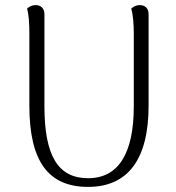

<svg xmlns="http://www.w3.org/2000/svg" viewBox="-20 -719 691 752"><path d="M562 -664C562 -686 548 -699 528 -699C511 -699 500 -691 494 -685C501 -662 504 -626 504 -587V-303C504 -118 444 -21 325 -21C208 -21 154 -108 154 -303V-664C154 -686 140 -699 120 -699C103 -699 92 -691 86 -685C93 -662 95 -626 95 -587V-305C95 -86 170 13 325 13C481 13 562 -95 562 -305Z"/></svg>

Font: Arima Koshi Light
Style: Regular
Weight: 300
Designer: Joana Correia and Natanael Gama
Foundry: NDISCOVER
Version: Version 1.019;PS 001.019;hotconv 1.0.88;makeotf.lib2.5.64775